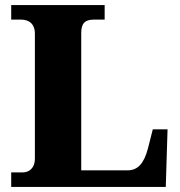

<svg xmlns="http://www.w3.org/2000/svg" viewBox="-20 -734 707 754"><path d="M24 0H631L638 -226H580L561 -151C545 -91 521 -65 480 -65H299V-604C299 -641 312 -657 349 -657H391V-714H24V-657H63C93 -657 117 -641 117 -602V-110C117 -73 93 -57 70 -57H24Z"/></svg>

Font: Noto Serif Gurmukhi ExtraBold
Style: Regular
Weight: 800
Designer: Vaibhav Singh and the Monotype Design Team
Foundry: Monotype Imaging Inc.
Version: Version 2.004